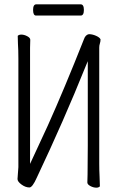

<svg xmlns="http://www.w3.org/2000/svg" viewBox="-20 -861 540 888"><path d="M147 -789Q133 -789 133 -815Q133 -841 148 -841H353Q368 -841 368 -815Q368 -789 353 -789ZM63 -659 62 -695Q62 -696 66.5 -698.5Q71 -701 78 -701Q92 -701 106 -693.5Q120 -686 120 -677Q120 -665 119 -640V-103L201 -280Q277 -449 368 -679Q375 -700 391 -703Q407 -703 424 -695.5Q441 -688 445 -679Q445 -669 442 -660Q439 -651 439 -641V-105Q439 -74 440.5 -45Q442 -16 442 1L438 4Q434 7 426 7Q412 7 398 -0.5Q384 -8 384 -17Q384 -29 385 -55L386 -188V-578L376 -554Q275 -303 150 -39Q130 6 116 6Q98 6 79.5 -7.5Q61 -21 61 -33L63 -61Q65 -79 65 -88V-589Q65 -631 63 -659Z"/></svg>

Font: Moon Stars Kai T HW Light
Style: Regular
Weight: 300
Designer: GuiWonder
Version: Version 1.101